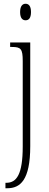

<svg xmlns="http://www.w3.org/2000/svg" viewBox="-20 -762 261 1022"><path d="M116 -654C132 -654 145 -664 145 -698C145 -731 132 -742 116 -742C101 -742 87 -731 87 -698C87 -664 101 -654 116 -654ZM9 240H19C87 240 141 198 141 16V-536H34V-512H44C91 -512 101 -502 101 -437V18C101 167 68 211 14 211H9Z"/></svg>

Font: Noto Serif Armenian ExtraCondensed ExtraLight
Style: Regular
Weight: 200
Width: 2
Designer: Monotype Design Team
Foundry: Monotype Imaging Inc.
Version: Version 2.008